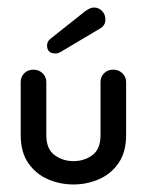

<svg xmlns="http://www.w3.org/2000/svg" viewBox="-20 -480 390 510"><path d="M247 -262Q247 -276 256.5 -285.5Q266 -295 281 -295Q295 -295 305 -285.5Q315 -276 315 -262V-121Q315 -76 295 -47Q275 -18 243 -4Q211 10 175 10Q139 10 107 -4Q75 -18 55 -47Q35 -76 35 -121V-262Q35 -276 44.5 -285.5Q54 -295 69 -295Q83 -295 93 -285.5Q103 -276 103 -262V-121Q103 -84 125 -68Q147 -52 175 -52Q204 -52 225.5 -68Q247 -84 247 -121ZM114 -377 206 -450Q210 -453 216.5 -456.5Q223 -460 230 -460Q242 -460 251 -451Q260 -442 260 -428Q260 -413 247 -405L141 -342Q138 -341 135.5 -339.5Q133 -338 128 -338Q105 -338 105 -359Q105 -370 114 -377Z"/></svg>

Font: Dongle
Style: Regular
Weight: 400
Designer: Yanghee Ryu
Foundry: Yanghee Ryu
Version: Version 2.000